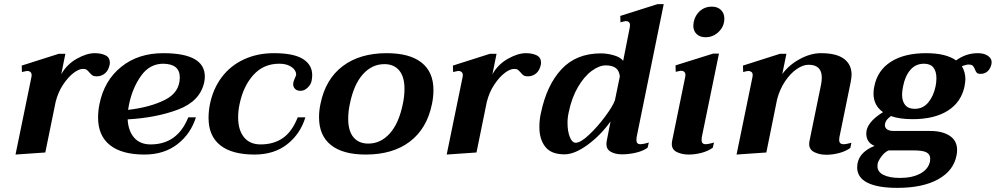

<svg xmlns="http://www.w3.org/2000/svg" viewBox="-20 -737 4813 928"><path d="M511 -434Q511 -428 510 -424Q504 -396 487 -382Q470 -368 447 -368Q434 -368 427 -372.5Q420 -377 412 -387Q404 -396 398.5 -400Q393 -404 381 -404Q361 -404 335 -384Q309 -364 285 -328Q261 -292 249 -245L199 0L55 10L132 -365Q133 -368 133 -373Q133 -394 110 -394Q108 -394 86 -389L85 -420L264 -477H296L276 -378Q303 -426 351 -453Q399 -480 438 -480Q469 -480 490 -469.5Q511 -459 511 -434Z M597 -160Q600 -104 628.5 -71.5Q657 -39 708 -39Q838 -39 890 -170H927Q902 -90 837.5 -40Q773 10 678 10Q569 10 511.5 -35.5Q454 -81 454 -169Q454 -201 461 -235Q484 -348 566 -414Q648 -480 769 -480Q970 -480 970 -367Q970 -354 967 -339Q947 -248 842 -208Q737 -168 597 -160ZM849 -363Q849 -428 769 -429Q704 -429 662.5 -371.5Q621 -314 604 -234Q600 -213 599 -206Q704 -218 776.5 -254Q849 -290 849 -363Z M988 -167Q988 -201 995 -235Q1010 -308 1051.5 -363.5Q1093 -419 1158 -449.5Q1223 -480 1304 -480Q1399 -480 1444 -452Q1489 -424 1489 -374Q1489 -361 1486 -346Q1483 -329 1467 -313.5Q1451 -298 1433 -298Q1415 -298 1406 -307.5Q1397 -317 1397 -330Q1397 -341 1403 -354Q1409 -367 1411 -373Q1413 -385 1404.5 -398Q1396 -411 1377 -420Q1358 -429 1329 -429Q1254 -429 1205 -375Q1156 -321 1138 -234Q1131 -202 1131 -170Q1131 -109 1159 -74Q1187 -39 1240 -39Q1303 -39 1347.5 -70Q1392 -101 1419 -170H1456Q1432 -90 1368.5 -40Q1305 10 1210 10Q1101 10 1044.5 -35Q988 -80 988 -167Z M1522 -170Q1522 -203 1529 -235Q1553 -354 1636 -417Q1719 -480 1849 -480Q1960 -480 2017.5 -434.5Q2075 -389 2075 -302Q2075 -269 2068 -235Q2044 -116 1961.5 -53Q1879 10 1748 10Q1637 10 1579.5 -36Q1522 -82 1522 -170ZM1927 -235Q1935 -271 1935 -308Q1935 -366 1909.5 -396.5Q1884 -427 1838 -427Q1778 -427 1734 -378Q1690 -329 1671 -235Q1663 -199 1663 -162Q1663 -104 1688.5 -73.5Q1714 -43 1760 -43Q1820 -43 1864 -92Q1908 -141 1927 -235Z M2595 -434Q2595 -428 2594 -424Q2588 -396 2571 -382Q2554 -368 2531 -368Q2518 -368 2511 -372.5Q2504 -377 2496 -387Q2488 -396 2482.5 -400Q2477 -404 2465 -404Q2445 -404 2419 -384Q2393 -364 2369 -328Q2345 -292 2333 -245L2283 0L2139 10L2216 -365Q2217 -368 2217 -373Q2217 -394 2194 -394Q2192 -394 2170 -389L2169 -420L2348 -477H2380L2360 -378Q2387 -426 2435 -453Q2483 -480 2522 -480Q2553 -480 2574 -469.5Q2595 -459 2595 -434Z M2587 -123Q2587 -158 2594 -189Q2622 -325 2693.5 -402Q2765 -479 2884 -479Q2914 -479 2946 -470Q2978 -461 2992 -443L3024 -605Q3025 -609 3025 -615Q3025 -635 3004 -635Q3001 -635 2994 -633Q2987 -631 2979 -629L2978 -660L3158 -717H3188L3057 -74Q3056 -69 3056 -60Q3056 -40 3075 -40Q3085 -40 3098.5 -43.5Q3112 -47 3116 -48L3110 -23Q3088 -7 3053.5 1Q3019 9 2986 9Q2955 9 2933 -3Q2911 -15 2911 -40Q2911 -48 2912 -53L2931 -150Q2882 -82 2819.5 -36.5Q2757 9 2708 9Q2644 9 2615.5 -27.5Q2587 -64 2587 -123ZM2952 -252 2976 -368Q2972 -398 2954.5 -409.5Q2937 -421 2908 -421Q2876 -421 2839.5 -394Q2803 -367 2773 -315.5Q2743 -264 2729 -195Q2723 -170 2723 -143Q2723 -103 2734 -75Q2745 -47 2763 -47Q2786 -47 2827 -85.5Q2868 -124 2905 -174Q2942 -224 2952 -252Z M3331 -613Q3331 -619 3333 -631Q3340 -664 3363.5 -684.5Q3387 -705 3420 -705Q3448 -705 3464.5 -689Q3481 -673 3481 -647Q3481 -610 3454 -583.5Q3427 -557 3390 -557Q3363 -557 3347 -572.5Q3331 -588 3331 -613ZM3227 -41Q3227 -49 3228 -53L3292 -366Q3293 -369 3293 -374Q3293 -395 3270 -395Q3268 -395 3246 -390L3245 -421L3427 -478H3455L3372 -74Q3371 -69 3371 -60Q3371 -40 3391 -40Q3400 -40 3413.5 -43.5Q3427 -47 3431 -48L3425 -23Q3403 -7 3371.5 1.5Q3340 10 3309 10Q3276 10 3251.5 -2Q3227 -14 3227 -41Z M4057 -40Q4071 -40 4095 -47L4090 -22Q4068 -6 4036.5 2.5Q4005 11 3974 11Q3941 11 3916 -1.5Q3891 -14 3891 -41Q3891 -49 3892 -53L3949 -331Q3952 -349 3952 -362Q3952 -424 3888 -424Q3861 -424 3830.5 -403Q3800 -382 3774.5 -344Q3749 -306 3736 -257L3684 0L3540 10L3617 -365Q3618 -368 3618 -374Q3618 -385 3611.5 -389.5Q3605 -394 3597 -394Q3592 -394 3572 -389L3571 -420L3750 -477H3781L3761 -379Q3793 -423 3845.5 -451.5Q3898 -480 3948 -480Q4023 -480 4059.5 -452.5Q4096 -425 4096 -376Q4096 -366 4092 -342L4037 -73Q4036 -68 4036 -61Q4036 -40 4057 -40Z M4773 -436Q4773 -430 4772 -427Q4767 -405 4753.5 -392.5Q4740 -380 4719 -380Q4706 -380 4701 -385.5Q4696 -391 4692 -402Q4688 -413 4682 -419Q4676 -425 4661 -425Q4650 -425 4629 -417Q4646 -389 4646 -354Q4646 -344 4642 -320Q4626 -243 4561 -202Q4496 -161 4391 -161Q4328 -161 4286 -176Q4257 -155 4257 -132Q4257 -119 4268 -111.5Q4279 -104 4300 -104H4476Q4535 -104 4570.5 -80.5Q4606 -57 4606 -12Q4606 2 4603 15Q4589 88 4514.5 129.5Q4440 171 4317 171Q4222 171 4172.5 146Q4123 121 4123 72Q4123 2 4207 -32Q4167 -48 4167 -92Q4167 -145 4248 -195Q4202 -227 4202 -285Q4202 -304 4206 -320Q4221 -397 4286 -438.5Q4351 -480 4456 -480Q4552 -480 4601 -445Q4649 -480 4706 -480Q4736 -480 4754.5 -467.5Q4773 -455 4773 -436ZM4506 -359Q4506 -392 4491.5 -410.5Q4477 -429 4446 -429Q4405 -429 4379.5 -398.5Q4354 -368 4345 -320Q4340 -297 4340 -280Q4340 -248 4355 -229.5Q4370 -211 4401 -211Q4441 -211 4466.5 -241.5Q4492 -272 4502 -320Q4506 -339 4506 -359ZM4222 54Q4221 58 4221 66Q4221 94 4250.5 108.5Q4280 123 4330 123Q4389 123 4428 102Q4467 81 4475 43Q4476 38 4476 30Q4476 9 4458 -0.5Q4440 -10 4398 -10H4275Q4256 -2 4240.5 19Q4225 40 4222 54Z"/></svg>

Font: Taviraj SemiBold
Style: Italic
Weight: 600
Italic angle: -12°
Designer: Katatrad Team
Foundry: CadsonDemak
Version: Version 1.001